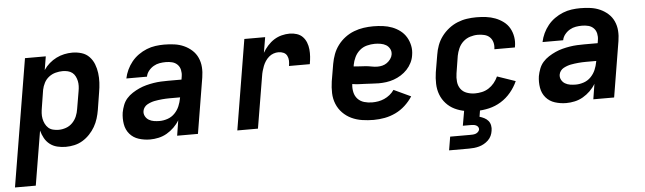

<svg xmlns="http://www.w3.org/2000/svg" viewBox="-58 -706 3706 1103"><g transform="rotate(-5 1794.5 -154.0)"><path d="M-11 215 111 -520H231L218 -442Q232 -463 251 -479.5Q270 -496 292 -507Q314 -518 337.5 -523Q361 -528 384 -528Q412 -528 438 -520Q464 -512 482 -493Q500 -474 509.5 -449.5Q519 -425 522.5 -398Q526 -371 524.5 -343Q523 -315 518 -287L502 -187Q498 -163 490.5 -138.5Q483 -114 470 -91.5Q457 -69 438.5 -49.5Q420 -30 397.5 -16.5Q375 -3 350 2.5Q325 8 301 8Q275 8 251 2Q227 -4 208.5 -18.5Q190 -33 178.5 -54Q167 -75 161 -98L109 215ZM268 -93Q289 -93 310.5 -100.5Q332 -108 348 -124.5Q364 -141 372.5 -161.5Q381 -182 384 -203L401 -303Q404 -319 404.5 -334Q405 -349 402 -363Q399 -377 392.5 -390Q386 -403 375 -411.5Q364 -420 349.5 -423.5Q335 -427 320 -427Q300 -427 279 -421.5Q258 -416 240.5 -402.5Q223 -389 213 -369.5Q203 -350 199 -330L183 -230Q180 -213 179 -197Q178 -181 181 -165Q184 -149 191 -135Q198 -121 209 -111Q220 -101 236 -97Q252 -93 268 -93Z M787 8Q753 8 721.5 -2Q690 -12 669.5 -36Q649 -60 643.5 -93Q638 -126 643 -160Q647 -181 655 -202Q663 -223 677.5 -239.5Q692 -256 711.5 -268.5Q731 -281 751 -290Q771 -299 792 -304.5Q813 -310 834.5 -313.5Q856 -317 877 -318Q898 -319 918 -319H996L999 -338Q1002 -356 998 -374.5Q994 -393 981.5 -405.5Q969 -418 951.5 -422.5Q934 -427 915 -427Q897 -427 879 -424Q861 -421 844.5 -411.5Q828 -402 815.5 -386.5Q803 -371 800 -353H681Q686 -378 697.5 -402.5Q709 -427 726 -448Q743 -469 765.5 -485Q788 -501 813 -511Q838 -521 863.5 -524.5Q889 -528 914 -528Q944 -528 973 -524Q1002 -520 1027.5 -508.5Q1053 -497 1073.5 -478.5Q1094 -460 1105.5 -434.5Q1117 -409 1119 -380Q1121 -351 1116 -321L1063 0H943L957 -88Q944 -66 925 -47.5Q906 -29 883.5 -16Q861 -3 836 2.5Q811 8 787 8ZM850 -93Q873 -93 896.5 -101Q920 -109 937.5 -127Q955 -145 964.5 -167.5Q974 -190 978 -213L979 -218H918Q908 -218 897 -217.5Q886 -217 875 -216Q864 -215 853 -213.5Q842 -212 831.5 -210Q821 -208 810 -204Q799 -200 789 -194.5Q779 -189 772 -179.5Q765 -170 763 -159Q760 -143 767.5 -128.5Q775 -114 788.5 -106Q802 -98 818 -95.5Q834 -93 850 -93Z M1290 0 1376 -520H1496L1481 -431Q1493 -452 1510 -471Q1527 -490 1547.5 -503Q1568 -516 1591.5 -522Q1615 -528 1638 -528Q1659 -528 1679 -521.5Q1699 -515 1712.5 -501Q1726 -487 1733.5 -468Q1741 -449 1743 -428Q1745 -407 1743.5 -386Q1742 -365 1738 -343H1618Q1621 -359 1620.5 -374Q1620 -389 1613.5 -402Q1607 -415 1593.5 -421Q1580 -427 1564 -427Q1550 -427 1535.5 -422Q1521 -417 1509 -406.5Q1497 -396 1488.5 -383Q1480 -370 1474.5 -356Q1469 -342 1465 -327.5Q1461 -313 1459 -299L1409 0Z M2076 8Q2043 8 2010 3Q1977 -2 1948.5 -15.5Q1920 -29 1898 -51.5Q1876 -74 1864 -103.5Q1852 -133 1851 -166Q1850 -199 1855 -233L1872 -333Q1877 -361 1887 -388Q1897 -415 1915 -439Q1933 -463 1957 -481Q1981 -499 2008.5 -509.5Q2036 -520 2064 -524Q2092 -528 2120 -528Q2148 -528 2175.5 -524.5Q2203 -521 2228 -511.5Q2253 -502 2274 -486Q2295 -470 2308.5 -447.5Q2322 -425 2327.5 -398Q2333 -371 2328 -343Q2325 -321 2314.5 -300Q2304 -279 2288 -262Q2272 -245 2252 -232.5Q2232 -220 2210.5 -212.5Q2189 -205 2167 -202Q2145 -199 2123 -199Q2104 -199 2085 -200.5Q2066 -202 2047 -202.5Q2028 -203 2009 -204Q1990 -205 1971 -208Q1968 -184 1973 -161Q1978 -138 1993 -122Q2008 -106 2030 -99.5Q2052 -93 2076 -93Q2094 -93 2111.5 -96Q2129 -99 2146 -106.5Q2163 -114 2178 -126Q2193 -138 2204 -154L2302 -108Q2284 -80 2258.5 -56.5Q2233 -33 2202.5 -18.5Q2172 -4 2140 2Q2108 8 2076 8ZM2125 -295Q2139 -295 2153 -298.5Q2167 -302 2179 -310.5Q2191 -319 2200 -331.5Q2209 -344 2211 -357Q2214 -375 2206 -390Q2198 -405 2184.5 -413Q2171 -421 2154 -424Q2137 -427 2120 -427Q2098 -427 2074.5 -421Q2051 -415 2032.5 -399Q2014 -383 2003.5 -361Q1993 -339 1989 -317L1988 -308Q2005 -306 2022.5 -305.5Q2040 -305 2057 -303.5Q2074 -302 2091 -298.5Q2108 -295 2125 -295Z M2669 8Q2636 8 2604 2.5Q2572 -3 2544 -16.5Q2516 -30 2495 -53Q2474 -76 2463 -105Q2452 -134 2451 -167Q2450 -200 2455 -233L2472 -333Q2476 -360 2486 -387Q2496 -414 2513.5 -437.5Q2531 -461 2554.5 -479.5Q2578 -498 2605 -509Q2632 -520 2659.5 -524Q2687 -528 2714 -528Q2743 -528 2770.5 -524.5Q2798 -521 2823 -511.5Q2848 -502 2869.5 -486Q2891 -470 2904 -447Q2917 -424 2921.5 -396.5Q2926 -369 2921 -341Q2921 -340 2920.5 -338.5Q2920 -337 2920 -336H2802Q2802 -337 2802 -337.5Q2802 -338 2802 -338Q2805 -358 2800 -376Q2795 -394 2782.5 -406Q2770 -418 2751.5 -422.5Q2733 -427 2714 -427Q2692 -427 2669.5 -420Q2647 -413 2629.5 -397Q2612 -381 2602.5 -359.5Q2593 -338 2589 -317L2573 -217Q2569 -192 2571.5 -168.5Q2574 -145 2587 -127Q2600 -109 2622.5 -101Q2645 -93 2669 -93Q2689 -93 2709.5 -97.5Q2730 -102 2748 -113.5Q2766 -125 2780 -142Q2794 -159 2803 -179L2908 -143Q2893 -109 2868 -79Q2843 -49 2810.5 -29Q2778 -9 2741.5 -0.5Q2705 8 2669 8ZM2492 220 2505 142H2620Q2628 142 2636 141.5Q2644 141 2651.5 138.5Q2659 136 2665.5 130Q2672 124 2674 116Q2675 108 2671 101.5Q2667 95 2660 91.5Q2653 88 2645.5 87Q2638 86 2629 86H2583L2598 0H2690L2683 43Q2697 47 2710.5 54Q2724 61 2733 72Q2742 83 2745 98.5Q2748 114 2745 129Q2743 144 2736.5 158Q2730 172 2718.5 183Q2707 194 2693.5 201.5Q2680 209 2665.5 213Q2651 217 2636.5 218.5Q2622 220 2607 220Z M3187 8Q3153 8 3121.5 -2Q3090 -12 3069.5 -36Q3049 -60 3043.5 -93Q3038 -126 3043 -160Q3047 -181 3055 -202Q3063 -223 3077.5 -239.5Q3092 -256 3111.5 -268.5Q3131 -281 3151 -290Q3171 -299 3192 -304.5Q3213 -310 3234.5 -313.5Q3256 -317 3277 -318Q3298 -319 3318 -319H3396L3399 -338Q3402 -356 3398 -374.5Q3394 -393 3381.5 -405.5Q3369 -418 3351.5 -422.5Q3334 -427 3315 -427Q3297 -427 3279 -424Q3261 -421 3244.5 -411.5Q3228 -402 3215.5 -386.5Q3203 -371 3200 -353H3081Q3086 -378 3097.5 -402.5Q3109 -427 3126 -448Q3143 -469 3165.5 -485Q3188 -501 3213 -511Q3238 -521 3263.5 -524.5Q3289 -528 3314 -528Q3344 -528 3373 -524Q3402 -520 3427.5 -508.5Q3453 -497 3473.5 -478.5Q3494 -460 3505.5 -434.5Q3517 -409 3519 -380Q3521 -351 3516 -321L3463 0H3343L3357 -88Q3344 -66 3325 -47.5Q3306 -29 3283.5 -16Q3261 -3 3236 2.5Q3211 8 3187 8ZM3250 -93Q3273 -93 3296.5 -101Q3320 -109 3337.5 -127Q3355 -145 3364.5 -167.5Q3374 -190 3378 -213L3379 -218H3318Q3308 -218 3297 -217.5Q3286 -217 3275 -216Q3264 -215 3253 -213.5Q3242 -212 3231.5 -210Q3221 -208 3210 -204Q3199 -200 3189 -194.5Q3179 -189 3172 -179.5Q3165 -170 3163 -159Q3160 -143 3167.5 -128.5Q3175 -114 3188.5 -106Q3202 -98 3218 -95.5Q3234 -93 3250 -93Z"/></g></svg>

Font: Iosevka SS04 Extended
Style: Bold Italic
Weight: 700
Width: 7
Italic angle: -9°
Monospace: yes
Designer: Belleve Invis
Foundry: Belleve Invis
Version: Version 19.0.0; ttfautohint (v1.8.4)